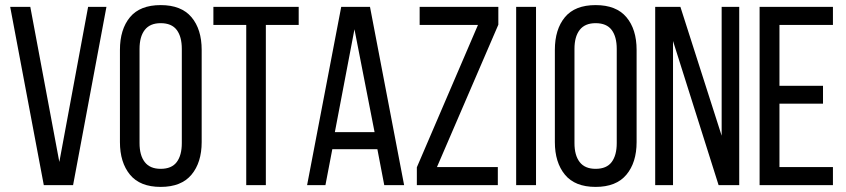

<svg xmlns="http://www.w3.org/2000/svg" viewBox="-20 -727 3323 754"><path d="M99 -700H20L152 0H267L398 -700H326L213 -91Z M451 -531V-169C451 -115.7 464.2 -73 490.5 -41C516.8 -9 557 7 611 7C665 7 705.3 -9 732 -41C758.7 -73 772 -115.7 772 -169V-531C772 -585 758.7 -627.8 732 -659.5C705.3 -691.2 665 -707 611 -707C557 -707 516.8 -691.2 490.5 -659.5C464.2 -627.8 451 -585 451 -531ZM528 -165V-535C528 -567 534.8 -591.8 548.5 -609.5C562.2 -627.2 583 -636 611 -636C639.7 -636 660.7 -627.2 674 -609.5C687.3 -591.8 694 -567 694 -535V-165C694 -133 687.3 -108.2 674 -90.5C660.7 -72.8 639.7 -64 611 -64C583 -64 562.2 -72.8 548.5 -90.5C534.8 -108.2 528 -133 528 -165Z M947 0H1024V-629H1153V-700H818V-629H947Z M1285 -141H1462L1489 0H1567L1433 -700H1320L1186 0H1258ZM1295 -208 1372 -612 1451 -208Z M1935 0V-71H1696L1937 -630V-700H1628V-629H1857L1617 -70V0Z M2085 -700H2007V0H2085Z M2159 -531V-169C2159 -115.7 2172.2 -73 2198.5 -41C2224.8 -9 2265 7 2319 7C2373 7 2413.3 -9 2440 -41C2466.7 -73 2480 -115.7 2480 -169V-531C2480 -585 2466.7 -627.8 2440 -659.5C2413.3 -691.2 2373 -707 2319 -707C2265 -707 2224.8 -691.2 2198.5 -659.5C2172.2 -627.8 2159 -585 2159 -531ZM2236 -165V-535C2236 -567 2242.8 -591.8 2256.5 -609.5C2270.2 -627.2 2291 -636 2319 -636C2347.7 -636 2368.7 -627.2 2382 -609.5C2395.3 -591.8 2402 -567 2402 -535V-165C2402 -133 2395.3 -108.2 2382 -90.5C2368.7 -72.8 2347.7 -64 2319 -64C2291 -64 2270.2 -72.8 2256.5 -90.5C2242.8 -108.2 2236 -133 2236 -165Z M2623 0V-566L2802 0H2883V-700H2814V-194L2652 -700H2553V0Z M3212 -390H3041V-629H3251V-700H2963V0H3251V-71H3041V-320H3212Z"/></svg>

Font: SVN-Bebas Neue
Style: Regular
Weight: 400
Designer: Ryoichi Tsunekawa
Foundry: Ryoichi Tsunekawa
Version: Version 001.003